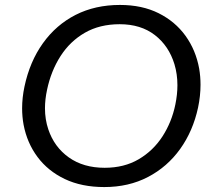

<svg xmlns="http://www.w3.org/2000/svg" viewBox="-20 -746 857 777"><path d="M402 11Q310.5 11 242.2 -21.5Q174 -54 131.8 -110.8Q89.5 -167.5 75.5 -241Q69.5 -273.5 69.5 -308Q69.5 -350.5 79 -395.5Q100.5 -497 153.8 -571.2Q207 -645.5 286 -685.8Q365 -726 465.5 -726Q555 -726 622 -692.5Q689 -659 730.8 -601Q772.5 -543 786 -468.5Q791.5 -436.5 791.5 -403Q791.5 -358 781.5 -310.5Q761 -215.5 709 -143Q657 -70.5 579 -29.8Q501 11 402 11ZM403.5 -67Q482.5 -67 541.2 -101.5Q600 -136 637.5 -194Q675 -252 689.5 -322.5Q698 -363.5 698 -401Q698 -446 686 -486Q663.5 -560 606.8 -604Q550 -648 464.5 -648Q383.5 -648 323.5 -613.5Q263.5 -579 225 -519Q186.5 -459 170.5 -383Q162 -343.5 162 -308Q162 -262.5 175.5 -222.5Q199.5 -151 258.5 -109Q317.5 -67 403.5 -67Z"/></svg>

Font: Heraclito
Style: Italic
Weight: 400
Italic angle: -12°
Designer: Kostas Bartsokas (font) & Cristiano Sobral (main changes)
Foundry: Kostas Bartsokas (font) & Cristiano Sobral (main changes)
Version: Version 1.00;July 8, 2020;FontCreator 13.0.0.2655 64-bit